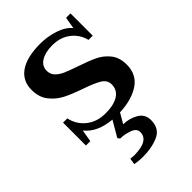

<svg xmlns="http://www.w3.org/2000/svg" viewBox="-211 -571 896 896"><g transform="rotate(-45 237.0 -123.5)"><path d="M262 10 233 60Q271 60 305 79Q339 98 339 138Q339 193 295 213Q251 233 190 233Q166 233 138 228L143 197Q159 199 166 199Q264 199 264 142Q264 118 233.5 107.5Q203 97 176 97L168 86L213 9Q122 1 79 -53L69 7H40V-144H68Q79 -94 117.5 -64Q156 -34 211 -34Q266 -34 296.5 -53.5Q327 -73 327 -110Q327 -138 300 -154.5Q273 -171 217 -190Q162 -209 128 -226.5Q94 -244 69 -275.5Q44 -307 44 -356Q44 -416 90.5 -448Q137 -480 225 -480Q272 -480 317 -465.5Q362 -451 386 -422L396 -480H425V-333H397Q386 -378 349.5 -406.5Q313 -435 259 -435Q213 -435 185 -417.5Q157 -400 157 -369Q157 -346 172 -330.5Q187 -315 210 -305Q233 -295 274 -281Q328 -263 361.5 -247Q395 -231 418.5 -201.5Q442 -172 442 -125Q442 -60 392 -26.5Q342 7 262 10Z"/></g></svg>

Font: Taviraj Medium
Style: Regular
Weight: 500
Designer: Katatrad Team
Foundry: CadsonDemak
Version: Version 1.030